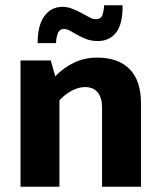

<svg xmlns="http://www.w3.org/2000/svg" viewBox="-20 -710 614 730"><path d="M206 0H58V-480H173L190 -420Q222 -453 262 -472Q302 -491 349 -491Q430 -491 473 -447Q516 -403 516 -318V0H368V-303Q368 -338 351.5 -358.5Q335 -379 303 -379Q279 -379 252.5 -365Q226 -351 206 -328ZM123 -546Q123 -613 148.5 -648.5Q174 -684 218 -684Q237 -684 255.5 -676.5Q274 -669 290 -660.5Q306 -652 319.5 -644.5Q333 -637 344 -637Q364 -637 369.5 -653.5Q375 -670 376 -690H446Q447 -620 422 -587Q397 -554 352 -554Q328 -554 309 -561Q290 -568 274.5 -577Q259 -586 246.5 -593Q234 -600 223 -600Q207 -600 200.5 -585Q194 -570 193 -546Z"/></svg>

Font: Mukta Vaani ExtraBold
Style: Regular
Weight: 800
Designer: Noopur Datye, Girish Dalvi, Yashodeep Gholap, Pallavi Karambelkar
Foundry: Ek Type
Version: Version 2.538;PS 1.000;hotconv 16.6.51;makeotf.lib2.5.65220;